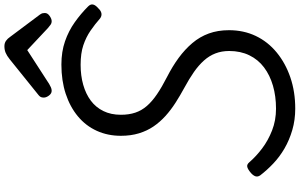

<svg xmlns="http://www.w3.org/2000/svg" viewBox="-258 -1048 1326 849"><g transform="rotate(-90 404.5 -624.0)"><path d="M348 19Q298 19 253.5 6Q209 -7 172 -28.5Q135 -50 105.5 -78Q76 -106 53 -136Q45 -148 49.5 -158.5Q54 -169 65 -178Q79 -190 90 -193Q101 -196 111 -184Q137 -154 172 -127.5Q207 -101 251.5 -83.5Q296 -66 348 -66Q403 -66 449.5 -79.5Q496 -93 530.5 -119Q565 -145 584 -184Q603 -223 603 -273Q603 -306 592.5 -333.5Q582 -361 561 -384.5Q540 -408 510 -429Q480 -450 441 -471Q406 -490 374 -510.5Q342 -531 315.5 -555Q289 -579 269.5 -607.5Q250 -636 239 -672Q228 -708 228 -752Q228 -810 250 -858.5Q272 -907 314 -942Q356 -977 414 -996Q472 -1015 543 -1015Q600 -1015 646 -999Q692 -983 730 -956Q768 -929 800 -897Q811 -886 808.5 -875Q806 -864 792 -852Q781 -840 769.5 -838Q758 -836 747 -844Q721 -867 692.5 -886.5Q664 -906 628.5 -918Q593 -930 542 -930Q494 -930 453.5 -918.5Q413 -907 383.5 -885Q354 -863 337.5 -829.5Q321 -796 321 -752Q321 -716 330.5 -688Q340 -660 360 -637Q380 -614 411.5 -592.5Q443 -571 488 -548Q535 -524 572.5 -496.5Q610 -469 638 -436Q666 -403 680.5 -363Q695 -323 695 -274Q695 -209 669.5 -155.5Q644 -102 596.5 -63Q549 -24 486 -2.5Q423 19 348 19ZM427 -1058Q415 -1058 406 -1070Q397 -1082 397 -1093Q397 -1102 400 -1107Q403 -1112 408 -1116L567 -1244Q582 -1256 595 -1261.5Q608 -1267 624 -1267Q638 -1267 648 -1260Q658 -1253 666 -1241L764 -1110Q769 -1103 770 -1098Q771 -1093 771 -1088Q771 -1076 758 -1067Q745 -1058 735 -1058Q726 -1058 719 -1063Q712 -1068 704 -1075L607 -1166L457 -1069Q450 -1065 442.5 -1061.5Q435 -1058 427 -1058Z"/></g></svg>

Font: Playwrite AU QLD
Style: Regular
Weight: 400
Designer: Veronika Burian, José Scaglione
Foundry: TypeTogether
Version: Version 1.002